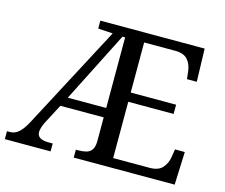

<svg xmlns="http://www.w3.org/2000/svg" viewBox="-101 -849 1152 985"><g transform="rotate(15 475.5 -357.0)"><path d="M0 0V-42H16Q42 -42 63 -61Q84 -80 105 -120L394 -667L316 -672V-714H870L875 -539H823L818 -582Q814 -615 794.5 -639Q775 -663 730 -664H562V-398H803V-349H562V-50H755Q802 -50 823.5 -74.5Q845 -99 850 -132L857 -175H909L902 0H366V-42H379Q401 -42 419.5 -46.5Q438 -51 449 -65.5Q460 -80 461 -109V-239H231L176 -134Q168 -118 164 -104Q160 -90 160 -81Q160 -61 175.5 -51.5Q191 -42 220 -42H243V0ZM257 -289H461V-664H447Z"/></g></svg>

Font: Noto Serif Gujarati
Style: Regular
Weight: 400
Designer: Universal Thirst, Indian Type Foundry and the Monotype Design Team
Foundry: Monotype Imaging Inc.
Version: Version 2.102